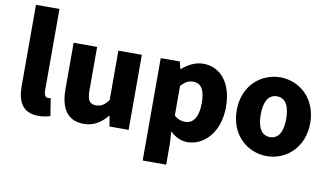

<svg xmlns="http://www.w3.org/2000/svg" viewBox="-93 -1013 2467 1433"><g transform="rotate(10 1140.5 -296.0)"><path d="M234 14C274 14 303 7 322 -1L301 -132C291 -130 287 -130 281 -130C267 -130 250 -141 250 -179V-799H72V-185C72 -66 112 14 234 14Z M576 14C653 14 706 -22 753 -78H757L770 0H915V-569H737V-196C707 -154 682 -138 642 -138C597 -138 576 -161 576 -239V-569H398V-217C398 -75 451 14 576 14Z M1058 207H1236V44L1230 -45C1268 -7 1314 14 1362 14C1484 14 1601 -98 1601 -294C1601 -469 1515 -583 1379 -583C1320 -583 1264 -554 1219 -514H1216L1203 -569H1058ZM1320 -132C1293 -132 1264 -140 1236 -165V-390C1266 -423 1293 -438 1326 -438C1389 -438 1418 -391 1418 -291C1418 -177 1374 -132 1320 -132Z M1963 14C2107 14 2241 -96 2241 -285C2241 -473 2107 -583 1963 -583C1818 -583 1684 -473 1684 -285C1684 -96 1818 14 1963 14ZM1963 -130C1896 -130 1866 -190 1866 -285C1866 -379 1896 -439 1963 -439C2029 -439 2059 -379 2059 -285C2059 -190 2029 -130 1963 -130Z"/></g></svg>

Font: Noto Sans KR Black
Style: Regular
Weight: 900
Designer: Ryoko NISHIZUKA 西塚涼子 (kana, bopomofo & ideographs); Paul D. Hunt (Latin, Greek & Cyrillic); Sandoll Communications 산돌커뮤니
Foundry: Adobe
Version: Version 2.004;hotconv 1.0.118;makeotfexe 2.5.65603